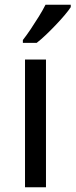

<svg xmlns="http://www.w3.org/2000/svg" viewBox="-20 -786 317 806"><path d="M173 0H85V-536H173ZM277 -756Q268 -742 251 -722Q234 -702 213.5 -680.5Q193 -659 172.5 -639.5Q152 -620 134 -606H76V-618Q91 -637 108.5 -663Q126 -689 143 -716.5Q160 -744 171 -766H277Z"/></svg>

Font: Noto Sans Symbols
Style: Regular
Weight: 400
Designer: Monotype Design Team
Foundry: Monotype Imaging Inc.
Version: Version 2.002